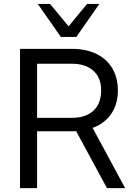

<svg xmlns="http://www.w3.org/2000/svg" viewBox="-20 -971 696 991"><path d="M83.3 -718.8H350.7Q424.9 -718.8 478.4 -692.4Q531.9 -666 560.1 -617.6Q588.4 -569.1 588.4 -504.3Q588.4 -439.9 559.8 -392.2Q531.2 -344.5 477.5 -319Q423.7 -293.5 350.7 -293.5H171.4V0H83.3ZM502 -504.3Q502 -570.4 461.5 -606.3Q421.1 -642.1 350.7 -642.1H171.4V-362.8H350.7Q422.4 -362.8 462.2 -399.5Q502 -436.3 502 -504.3ZM368.7 -302 441.4 -341.8 625.9 0H532.1ZM175 -950.8H238.3L334 -835L429.7 -950.8H492.9L373.9 -780.3H294.1Z"/></svg>

Font: Min Sans VF VF
Style: Regular
Weight: 400
Designer: Jinseong-Kim, NotoSansCJK, Nunito
Foundry: Jinseong-Kim
Version: Version 1.420;Glyphs 3.1.2 (3151)